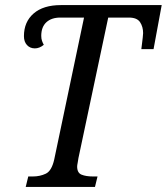

<svg xmlns="http://www.w3.org/2000/svg" viewBox="-20 -734 655 754"><path d="M81 0 91 -41H109Q137 -41 160 -52Q183 -63 193 -108L310 -665H217Q182 -665 162 -646.5Q142 -628 142 -593Q142 -582 145 -573.5Q148 -565 152 -558Q135 -544 117 -544Q98 -544 86 -557Q74 -570 74 -592Q74 -648 112 -681Q150 -714 219 -714H615L583 -541H535Q536 -548 537.5 -561Q539 -574 540.5 -586Q542 -598 542 -604Q542 -629 530 -647Q518 -665 486 -665H405L288 -113Q287 -104 285 -94.5Q283 -85 283 -80Q283 -55 300.5 -48Q318 -41 345 -41H363L353 0Z"/></svg>

Font: Noto Serif Condensed
Style: Italic
Weight: 400
Width: 3
Italic angle: -12°
Designer: Monotype Design Team
Foundry: Monotype Imaging Inc.
Version: Version 2.014; ttfautohint (v1.8.4.7-5d5b)